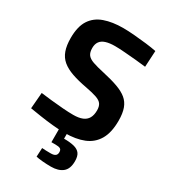

<svg xmlns="http://www.w3.org/2000/svg" viewBox="-220 -800 995 1128"><g transform="rotate(30 278.0 -236.0)"><path d="M284 11Q246 11 201 6.5Q156 2 113.5 -4.5Q71 -11 41 -16L50 -125Q81 -121 122 -116.5Q163 -112 203.5 -109Q244 -106 274 -106Q312 -106 336 -116Q360 -126 371.5 -146.5Q383 -167 383 -199Q383 -225 372.5 -240.5Q362 -256 335 -265.5Q308 -275 260 -284Q200 -295 157.5 -310Q115 -325 88 -347.5Q61 -370 48.5 -405Q36 -440 36 -490Q36 -568 65 -612.5Q94 -657 148 -676Q202 -695 275 -695Q308 -695 350.5 -691.5Q393 -688 434.5 -683Q476 -678 505 -672L499 -562Q469 -566 429.5 -569.5Q390 -573 351.5 -576Q313 -579 286 -579Q249 -579 224 -571Q199 -563 187 -546Q175 -529 175 -503Q175 -473 187 -457Q199 -441 227.5 -431Q256 -421 306 -410Q365 -397 406.5 -382Q448 -367 473.5 -346Q499 -325 511 -292Q523 -259 523 -209Q523 -129 494.5 -80.5Q466 -32 412.5 -10.5Q359 11 284 11ZM313 223Q284 223 255.5 220.5Q227 218 211 214L214 154Q220 155 240.5 155.5Q261 156 273 156Q294 156 304 148.5Q314 141 314 125Q314 108 304 102.5Q294 97 273 97H244V-5H298V42Q340 42 367 49Q394 56 407 73.5Q420 91 420 125Q420 177 391.5 200Q363 223 313 223Z"/></g></svg>

Font: Cairo Play
Style: Bold
Weight: 700
Version: Version 3.119